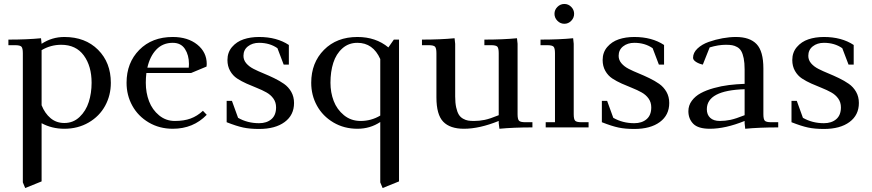

<svg xmlns="http://www.w3.org/2000/svg" viewBox="-20 -637 4359 960"><path d="M22 -411.1V-439Q115.2 -439 185.1 -445.8L188 -418Q239.7 -452.1 301.8 -452.1Q406.2 -452.1 470.2 -388.2Q534.2 -324.2 534.2 -223.1Q534.2 -160.2 505.6 -107.9Q477.1 -55.7 423.3 -24.4Q369.6 6.8 301.8 6.8Q239.3 6.8 188 -21V270L106 303.2L94.2 274.9V-371.1Q94.2 -396 87.2 -403.6Q80.1 -411.1 55.2 -411.1ZM188 -110.8Q204.1 -70.3 232.9 -46.1Q261.7 -22 301.8 -22Q346.2 -22 377.9 -52.2Q409.7 -82.5 423.8 -127Q438 -171.4 438 -223.1Q438 -306.6 398.9 -359.9Q359.9 -413.1 286.1 -413.1Q233.4 -413.1 188 -386.2Z M612.8 -223.1Q612.8 -323.2 676.5 -387.7Q740.2 -452.1 843.8 -452.1Q918.9 -452.1 966.3 -414.1Q1013.7 -376 1013.7 -316.9Q1013.7 -308.1 1012.7 -304.2L935.5 -272H711.9Q709 -247.6 709 -223.1Q709 -173.3 725.3 -130.6Q741.7 -87.9 775.6 -60.1Q809.6 -32.2 854 -32.2Q899.9 -32.2 933.1 -44.4Q966.3 -56.6 994.6 -83L1013.7 -63Q946.3 6.8 843.8 6.8Q776.9 6.8 723.6 -24.7Q670.4 -56.2 641.6 -108.4Q612.8 -160.6 612.8 -223.1ZM716.8 -298.8H923.8Q924.8 -304.7 924.8 -316.9Q924.8 -361.3 904.8 -392.1Q884.8 -422.9 843.8 -422.9Q793.9 -422.9 761.7 -389.2Q729.5 -355.5 716.8 -298.8Z M1113.3 -25.9V-132.8H1139.6L1170.4 -47.9Q1217.3 -21 1275.4 -21Q1313.5 -21 1336.9 -41Q1360.4 -61 1360.4 -100.1Q1360.4 -125.5 1346.9 -144.3Q1333.5 -163.1 1312 -175Q1290.5 -187 1264.6 -197.3Q1238.8 -207.5 1212.9 -219Q1187 -230.5 1165.5 -244.6Q1144 -258.8 1130.6 -282.5Q1117.2 -306.2 1117.2 -336.9Q1117.2 -375 1140.1 -401.9Q1163.1 -428.7 1197.8 -440.4Q1232.4 -452.1 1275.4 -452.1Q1363.8 -452.1 1424.3 -412.1V-314H1398.4L1367.2 -396Q1328.6 -422.9 1275.4 -422.9Q1242.2 -422.9 1219.7 -405.3Q1197.3 -387.7 1197.3 -357.9Q1197.3 -336.9 1211.2 -320.6Q1225.1 -304.2 1247.6 -292.7Q1270 -281.2 1296.9 -270.3Q1323.7 -259.3 1350.6 -246.3Q1377.4 -233.4 1399.9 -217.8Q1422.4 -202.1 1436.3 -177.7Q1450.2 -153.3 1450.2 -122.1Q1450.2 -61.5 1403.3 -26.9Q1356.4 7.8 1275.4 7.8Q1229.5 7.8 1196.3 0.7Q1163.1 -6.3 1113.3 -25.9Z M1536.1 -223.1Q1536.1 -323.2 1599.9 -387.7Q1663.6 -452.1 1767.1 -452.1Q1858.9 -452.1 1921.9 -399.9L1949.2 -439H1975.1V270L1893.1 303.2L1881.3 274.9V-26.9Q1830.6 6.8 1767.1 6.8Q1700.2 6.8 1647 -24.7Q1593.8 -56.2 1564.9 -108.4Q1536.1 -160.6 1536.1 -223.1ZM1632.3 -223.1Q1632.3 -174.8 1648.4 -132.3Q1664.6 -89.8 1699.7 -61Q1734.9 -32.2 1783.2 -32.2Q1835.9 -32.2 1881.3 -59.1V-341.8Q1845.2 -422.9 1767.1 -422.9Q1722.7 -422.9 1691.7 -395Q1660.6 -367.2 1646.5 -323Q1632.3 -278.8 1632.3 -223.1Z M2089.8 -411.1V-439Q2183.1 -439 2252.9 -445.8L2255.9 -418V-154.8Q2255.9 -122.6 2261 -99.6Q2266.1 -76.7 2274.2 -63.7Q2282.2 -50.8 2295.4 -43.5Q2308.6 -36.1 2320.6 -34.2Q2332.5 -32.2 2350.1 -32.2Q2377 -32.2 2403.3 -37.6Q2429.7 -43 2473.6 -61V-371.1Q2473.6 -396.5 2466.6 -403.8Q2459.5 -411.1 2435.1 -411.1H2401.9V-439Q2495.1 -439 2564.9 -445.8L2567.9 -418V-65.9Q2567.9 -41 2575 -33.4Q2582 -25.9 2606.9 -25.9H2642.1V0Q2547.4 0 2477.1 6.8L2473.6 -21V-32.2Q2377.4 6.8 2299.8 6.8Q2230 6.8 2196 -28.6Q2162.1 -64 2162.1 -149.9V-371.1Q2162.1 -396 2155 -403.6Q2147.9 -411.1 2123 -411.1Z M2682.6 -411.1V-439Q2775.9 -439 2845.7 -445.8L2848.6 -418V-65.9Q2848.6 -41 2855.7 -33.4Q2862.8 -25.9 2887.7 -25.9H2922.9V0H2708.5V-25.9H2754.9V-371.1Q2754.9 -396 2747.8 -403.6Q2740.7 -411.1 2715.8 -411.1ZM2767.1 -533Q2752.4 -547.9 2752.4 -567.9Q2752.4 -587.9 2767.1 -602.5Q2781.7 -617.2 2801.8 -617.2Q2821.8 -617.2 2836.2 -602.5Q2850.6 -587.9 2850.6 -567.9Q2850.6 -547.9 2836.2 -533Q2821.8 -518.1 2801.8 -518.1Q2781.7 -518.1 2767.1 -533Z M2989.3 -25.9V-132.8H3015.6L3046.4 -47.9Q3093.3 -21 3151.4 -21Q3189.5 -21 3212.9 -41Q3236.3 -61 3236.3 -100.1Q3236.3 -125.5 3222.9 -144.3Q3209.5 -163.1 3188 -175Q3166.5 -187 3140.6 -197.3Q3114.7 -207.5 3088.9 -219Q3063 -230.5 3041.5 -244.6Q3020 -258.8 3006.6 -282.5Q2993.2 -306.2 2993.2 -336.9Q2993.2 -375 3016.1 -401.9Q3039.1 -428.7 3073.7 -440.4Q3108.4 -452.1 3151.4 -452.1Q3239.7 -452.1 3300.3 -412.1V-314H3274.4L3243.2 -396Q3204.6 -422.9 3151.4 -422.9Q3118.2 -422.9 3095.7 -405.3Q3073.2 -387.7 3073.2 -357.9Q3073.2 -336.9 3087.2 -320.6Q3101.1 -304.2 3123.5 -292.7Q3146 -281.2 3172.9 -270.3Q3199.7 -259.3 3226.6 -246.3Q3253.4 -233.4 3275.9 -217.8Q3298.3 -202.1 3312.3 -177.7Q3326.2 -153.3 3326.2 -122.1Q3326.2 -61.5 3279.3 -26.9Q3232.4 7.8 3151.4 7.8Q3105.5 7.8 3072.3 0.7Q3039.1 -6.3 2989.3 -25.9Z M3421.9 -81.1Q3421.9 -109.9 3439 -133.1Q3456.1 -156.2 3483.6 -171.1Q3511.2 -186 3548.8 -196.5Q3586.4 -207 3624.3 -211.7Q3662.1 -216.3 3703.1 -217.8V-290Q3703.1 -322.8 3698.5 -345.5Q3693.8 -368.2 3686.3 -381.3Q3678.7 -394.5 3666 -401.6Q3653.3 -408.7 3640.6 -410.9Q3627.9 -413.1 3608.9 -413.1Q3571.8 -413.1 3528.3 -399.9L3494.1 -314Q3475.1 -317.9 3460.2 -327.4Q3445.3 -336.9 3445.3 -348.1Q3445.3 -373.5 3467.5 -394.5Q3489.7 -415.5 3523.7 -427.5Q3557.6 -439.5 3593 -445.8Q3628.4 -452.1 3659.2 -452.1Q3729 -452.1 3762.9 -416.5Q3796.9 -380.9 3796.9 -294.9V-65.9Q3796.9 -41 3804 -33.4Q3811 -25.9 3835.9 -25.9H3871.1V0Q3775.9 0 3706.1 6.8L3703.1 -21V-32.2Q3606.9 6.8 3529.3 6.8Q3470.7 6.8 3446.3 -18.1Q3421.9 -43 3421.9 -81.1ZM3514.2 -90.8Q3514.2 -63.5 3531 -47.9Q3547.9 -32.2 3579.1 -32.2Q3606 -32.2 3632.6 -37.8Q3659.2 -43.5 3703.1 -61V-190.9Q3514.2 -185.1 3514.2 -90.8Z M3937.5 -25.9V-132.8H3963.9L3994.6 -47.9Q4041.5 -21 4099.6 -21Q4137.7 -21 4161.1 -41Q4184.6 -61 4184.6 -100.1Q4184.6 -125.5 4171.1 -144.3Q4157.7 -163.1 4136.2 -175Q4114.7 -187 4088.9 -197.3Q4063 -207.5 4037.1 -219Q4011.2 -230.5 3989.7 -244.6Q3968.3 -258.8 3954.8 -282.5Q3941.4 -306.2 3941.4 -336.9Q3941.4 -375 3964.4 -401.9Q3987.3 -428.7 4022 -440.4Q4056.6 -452.1 4099.6 -452.1Q4188 -452.1 4248.5 -412.1V-314H4222.7L4191.4 -396Q4152.8 -422.9 4099.6 -422.9Q4066.4 -422.9 4043.9 -405.3Q4021.5 -387.7 4021.5 -357.9Q4021.5 -336.9 4035.4 -320.6Q4049.3 -304.2 4071.8 -292.7Q4094.2 -281.2 4121.1 -270.3Q4147.9 -259.3 4174.8 -246.3Q4201.7 -233.4 4224.1 -217.8Q4246.6 -202.1 4260.5 -177.7Q4274.4 -153.3 4274.4 -122.1Q4274.4 -61.5 4227.5 -26.9Q4180.7 7.8 4099.6 7.8Q4053.7 7.8 4020.5 0.7Q3987.3 -6.3 3937.5 -25.9Z"/></svg>

Font: Dihjauti S
Style: Bold
Weight: 700
Designer: T. Christopher White
Version: Version 3.0.0